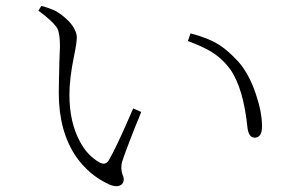

<svg xmlns="http://www.w3.org/2000/svg" viewBox="-20 -683 968 650"><path d="M386 -55C395 -59 399 -66 399 -76C399 -80 398 -85 395 -91C390 -106 389 -121 394 -137C398 -150 412 -189 437 -252C447 -276 454 -293 458 -304L431 -316C428 -309 423 -299 417 -284C386 -213 363 -165 348 -140C341 -128 330 -126 317 -133C290 -148 267 -172 250 -205C227 -248 215 -300 215 -362C215 -398 220 -442 231 -495C237 -524 240 -545 240 -556C240 -573 231 -591 214 -610C199 -625 183 -638 166 -647C155 -652 140 -658 120 -663L110 -647C144 -622 165 -602 174 -587C180 -575 183 -555 183 -527C183 -518 182 -500 181 -473C180 -428 179 -393 179 -368C179 -281 199 -209 238 -152C267 -111 304 -79 351 -58C365 -52 377 -51 386 -55ZM842 -217C859 -217 867 -230 867 -255C867 -288 860 -324 846 -365C831 -410 811 -447 787 -474C766 -497 745 -516 724 -530C697 -547 664 -560 625 -570L616 -544C649 -532 675 -520 695 -508C721 -492 742 -472 759 -449C790 -405 809 -338 818 -249C821 -228 829 -217 842 -217Z"/></svg>

Font: AllPunType ExtraLight
Style: Regular
Weight: 280
Version: 1.0